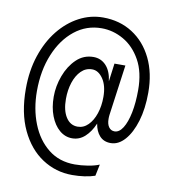

<svg xmlns="http://www.w3.org/2000/svg" viewBox="-81 -783 779 866"><g transform="rotate(10 308.0 -350.0)"><path d="M307 12Q231.5 12 169.5 -28.8Q107.5 -69.5 70.8 -147Q34 -224.5 34 -335Q34 -418.5 57 -487.5Q80 -556.5 120.2 -606.8Q160.5 -657 212.5 -684.5Q264.5 -712 322 -712Q398.5 -712 457 -674.5Q515.5 -637 548.2 -569.8Q581 -502.5 581 -413Q581 -339.5 563.8 -282.5Q546.5 -225.5 517.5 -192.8Q488.5 -160 453 -160Q421 -160 402.2 -180.8Q383.5 -201.5 378 -236Q361.5 -197 336.2 -174Q311 -151 278 -151Q245.5 -151 219.8 -173Q194 -195 179 -233.8Q164 -272.5 164 -322Q164 -370.5 181.8 -418.2Q199.5 -466 232.2 -497.5Q265 -529 310 -529Q344.5 -529 367.8 -504.2Q391 -479.5 397 -433L408 -516H458L426 -284Q425.5 -279.5 425.2 -274.8Q425 -270 425 -266Q425 -242 434.8 -228.5Q444.5 -215 461 -215Q482.5 -215 499 -241.2Q515.5 -267.5 524.8 -313.2Q534 -359 534 -417Q534 -498.5 503.5 -553.2Q473 -608 425 -635.5Q377 -663 324 -663Q254.5 -663 200.5 -620Q146.5 -577 115.8 -502.5Q85 -428 85 -334Q85 -252 111.8 -184.5Q138.5 -117 188.8 -77Q239 -37 310 -37Q338.5 -37 369.8 -42Q401 -47 422 -56L411 -3Q389.5 4.5 362.5 8.2Q335.5 12 307 12ZM293 -207Q320.5 -207 341.2 -227.8Q362 -248.5 373.5 -283Q385 -317.5 385 -359Q385 -411 363.8 -442Q342.5 -473 314 -473Q284.5 -473 263.5 -452Q242.5 -431 231.2 -396.5Q220 -362 220 -321Q220 -268.5 239.8 -237.8Q259.5 -207 293 -207Z"/></g></svg>

Font: Overpass Mono Light Light
Style: Regular
Weight: 300
Monospace: yes
Version: Version 4.000